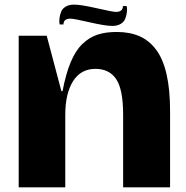

<svg xmlns="http://www.w3.org/2000/svg" viewBox="-20 -803 799 823"><path d="M296.9 -783.2Q327.6 -783.2 395.3 -767.6Q462.9 -752 477.1 -752Q506.8 -752 506.8 -776.9H522.9Q525.9 -764.2 523.7 -749.3Q521.5 -734.4 516.4 -721.7Q511.2 -709 497.1 -700.4Q482.9 -691.9 461.9 -691.9Q431.2 -691.9 363.8 -707.5Q296.4 -723.1 282.2 -723.1Q252 -723.1 252 -698.2H235.8Q232.9 -710.9 235.1 -725.8Q237.3 -740.7 242.4 -753.4Q247.6 -766.1 261.7 -774.7Q275.9 -783.2 296.9 -783.2ZM60.1 -649.9H180.2L243.2 -412.1H248Q262.2 -486.8 283.2 -536.9Q304.2 -586.9 333.7 -615Q363.3 -643.1 397.9 -654.5Q432.6 -666 480 -666Q536.1 -666 577.6 -647.9Q619.1 -629.9 648.9 -590.3Q678.7 -550.8 693.8 -485.4Q709 -419.9 709 -328.1V0H507.8V-312Q507.8 -418.9 478.3 -463.4Q448.7 -507.8 389.2 -507.8Q326.2 -507.8 293 -454.8Q259.8 -401.9 259.8 -311V0H60.1Z"/></svg>

Font: Mayenne Sans Regular
Style: Regular
Weight: 600
Width: 6
Designer: Jérémy Landes — Studio Triple
Foundry: Jérémy Landes — Studio Triple
Version: Version 1.001;hotconv 1.0.109;makeotfexe 2.5.65596